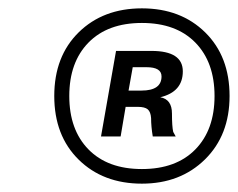

<svg xmlns="http://www.w3.org/2000/svg" viewBox="-20 -784 570 460"><path d="M343 -662Q418 -662 418 -613Q418 -564 364 -551Q392 -546 392 -512Q392 -481 395 -468L401 -457H346Q342 -481 342 -501Q341 -516 334 -522Q327 -528 310 -528H281L269 -457H222L258 -662ZM530 -554Q530 -460 471 -402Q412 -344 320 -344Q227 -344 168.5 -401.5Q110 -459 110 -554Q110 -649 168.5 -706.5Q227 -764 320 -764Q413 -764 471.5 -706.5Q530 -649 530 -554ZM192 -682Q146 -635 146 -554Q146 -473 192 -426Q238 -379 320 -379Q402 -379 448 -426Q494 -473 494 -554Q494 -635 448 -682Q402 -729 320 -729Q238 -729 192 -682ZM288 -567H319Q367 -567 367 -601Q367 -623 331 -623H298Z"/></svg>

Font: Nacelle Bold
Style: Italic
Weight: 700
Italic angle: -12°
Designer: Sora Sagano
Foundry: Sora Sagano
Version: Version 1.000;FEAKit 1.0